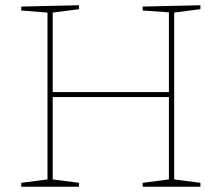

<svg xmlns="http://www.w3.org/2000/svg" viewBox="-20 -712 844 732"><path d="M744 -692V-677L644 -664V-28L744 -15V0H524V-15L624 -28V-342H181V-28L281 -15V0H61V-15L161 -28V-664L61 -672V-687L281 -692V-677L181 -664V-361H624V-665L524 -672V-687Z"/></svg>

Font: Bitter Pro Thin
Style: Regular
Weight: 250
Designer: Sol Matas, and Bitter project Authors
Foundry: Sol Matas
Version: Version 1.010